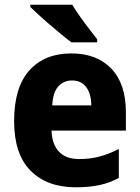

<svg xmlns="http://www.w3.org/2000/svg" viewBox="-20 -786 593 816"><path d="M283 -559Q391 -559 453 -494.5Q515 -430 515 -309V-231H199Q201 -173 230.5 -141.5Q260 -110 317 -110Q363 -110 402.5 -120.5Q442 -131 485 -153V-30Q447 -9 403.5 0.5Q360 10 302 10Q180 10 110 -60.5Q40 -131 40 -271Q40 -415 105 -487Q170 -559 283 -559ZM286 -444Q251 -444 228 -419Q205 -394 202 -338H368Q368 -386 347 -415Q326 -444 286 -444ZM287 -766Q300 -744 319.5 -716.5Q339 -689 359 -663Q379 -637 393 -619V-606H284Q267 -618 243 -638Q219 -658 193 -680Q167 -702 145 -722.5Q123 -743 109 -756V-766Z"/></svg>

Font: Noto Sans Malayalam SemiCondensed ExtraBold
Style: Regular
Weight: 800
Width: 4
Designer: Jelle Bosma - Monotype Design Team
Foundry: Monotype Imaging Inc.
Version: Version 2.104; ttfautohint (v1.8.4.7-5d5b)